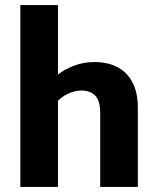

<svg xmlns="http://www.w3.org/2000/svg" viewBox="-20 -735 621 755"><path d="M208 0H60V-715H208V-442Q235 -463 272 -477Q309 -491 351 -491Q395 -491 427 -478Q459 -465 480 -441.5Q501 -418 511.5 -386Q522 -354 522 -315V0H374V-291Q374 -339 354.5 -359Q335 -379 300 -379Q276 -379 251 -368Q226 -357 208 -339Z"/></svg>

Font: Mukta Vaani ExtraBold
Style: Regular
Weight: 800
Designer: Noopur Datye, Girish Dalvi, Yashodeep Gholap, Pallavi Karambelkar
Foundry: Ek Type
Version: Version 2.538;PS 1.000;hotconv 16.6.51;makeotf.lib2.5.65220;